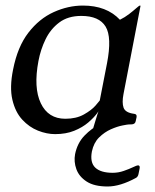

<svg xmlns="http://www.w3.org/2000/svg" viewBox="-20 -471 556 690"><path d="M364.5 -243.2Q382.8 -337.2 359.5 -375.5Q336.2 -413.8 272.2 -413.8Q224.2 -413.8 193 -390.2Q161.8 -366.8 143.9 -330.1Q126 -293.5 118.2 -252Q100 -155.8 126.6 -100Q153.2 -44.2 214.8 -44.2Q254 -44.2 281.4 -59.6Q308.8 -75 323.1 -91.4Q337.5 -107.8 338.5 -109.8ZM423.8 -133Q417.8 -102 424.1 -84Q430.5 -66 461.8 -62Q472.8 -61 470.8 -50L467.8 -36Q465.8 -24 451.8 -24Q431.2 -24 408.9 -19Q386.5 -14 364 -6.5Q341.5 1 319.5 10Q318.5 11 313.5 11H311.5Q309.5 11 309.5 8Q311.5 2 320.5 -29Q329.5 -60 340.5 -90H345.5Q341.5 -81 329.4 -64.5Q317.2 -48 296.8 -30.5Q276.2 -13 246.6 -1Q217 11 178 11Q148 11 116.5 -1.5Q85 -14 60 -41Q35 -68 24.5 -112.5Q14 -157 27 -221Q43 -303 82 -353.5Q121 -404 173 -427.5Q225 -451 278 -451Q363 -451 411 -400Q428.8 -408.8 444.1 -420.6Q459.5 -432.5 469.9 -441.8Q480.2 -451 482.8 -451Q485.8 -451 484.8 -449ZM452.8 -39.8Q453.8 -37.8 454.8 -34.8Q455.8 -31.8 454.8 -29.8Q453.8 -23.8 442.8 -23.8Q438.8 -23.8 420.1 -20.1Q401.5 -16.5 378.5 -6.4Q355.5 3.8 336.1 22.9Q316.8 42 310.2 73.5Q302.8 112.8 322.4 131.4Q342 150 385 150Q405.5 150 424.8 143.2Q444 136.5 457.9 129.9Q471.8 123.2 475.8 123.2Q483.8 123.2 481.8 134.2L477.8 154.2Q475.8 164.2 468.8 168.2Q411.8 199.2 366.8 199.2Q318.8 199.2 291.5 181.5Q264.2 163.8 254.5 137Q244.8 110.2 249.8 83.2Q257.8 43.2 283.6 16.4Q309.5 -10.5 341.2 -25.9Q373 -41.2 399.6 -47.8Q426.2 -54.2 436.2 -54.2Q446.5 -54.2 449.2 -46.2Z"/></svg>

Font: Young Serif Light
Style: Italic
Weight: 300
Italic angle: -10.979°
Designer: Bastien Sozeau
Foundry: NBR — Bastien Sozeau
Version: Version 5.001